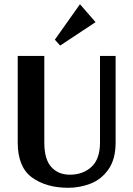

<svg xmlns="http://www.w3.org/2000/svg" viewBox="-20 -878 631 910"><path d="M528 -203Q528 -124 494.5 -76Q461 -28 410 -8Q359 12 303 12Q199 12 131.5 -37Q64 -86 64 -203V-613H190V-203Q190 -123 223 -86.5Q256 -50 311 -50Q373 -50 413.5 -87Q454 -124 454 -203V-613H528ZM359 -858 433 -773 265 -662 240 -690Z"/></svg>

Font: Arya
Style: Bold
Weight: 700
Designer: Eduardo Rodriguez Tunni, Modular Infotech
Foundry: Eduardo Rodriguez Tunni, Modular Infotech
Version: Version 1.002